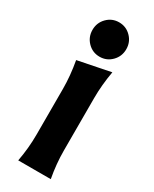

<svg xmlns="http://www.w3.org/2000/svg" viewBox="-201 -825 700 875"><g transform="rotate(30 149.0 -387.5)"><path d="M85.9 -748.5Q111.8 -774.9 148.9 -774.9Q186 -774.9 211.9 -748.5Q237.8 -722.2 237.8 -684.6Q237.8 -647 211.9 -620.6Q186 -594.2 148.9 -594.2Q111.8 -594.2 85.9 -620.6Q60.1 -647 60.1 -684.6Q60.1 -722.2 85.9 -748.5ZM64.5 0Q78.1 -71.8 78.1 -143.6V-383.3Q78.1 -452.6 64.5 -527.8L235.4 -562Q222.2 -487.8 222.2 -419.4V-143.6Q222.2 -73.2 235.8 0Z"/></g></svg>

Font: Classica
Style: Bold
Weight: 700
Designer: Wojciech Kalinowski "wmk69" (wmk69@o2.pl)
Foundry: Wojciech Kalinowski "wmk69" (wmk69@o2.pl)
Version: Version 2.1.1; 2021-05-14